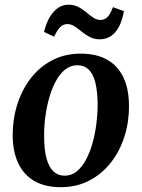

<svg xmlns="http://www.w3.org/2000/svg" viewBox="-20 -785 604 818"><path d="M324 -556.5Q391 -556.5 436.8 -530.5Q482.5 -504.5 506 -454.8Q529.5 -405 529.5 -334Q530 -266 510.2 -203.5Q490.5 -141 452.5 -92.5Q414.5 -44 360.5 -15.8Q306.5 12.5 238.5 12.5Q172.5 12.5 127 -13.5Q81.5 -39.5 58 -89Q34.5 -138.5 34 -208.5Q34 -278 53.8 -340.5Q73.5 -403 111.2 -451.8Q149 -500.5 202.8 -528.5Q256.5 -556.5 324 -556.5ZM309.5 -507Q279.5 -507 256.5 -488Q233.5 -469 216.8 -437.2Q200 -405.5 189 -366Q178 -326.5 172.8 -284.8Q167.5 -243 168 -204.5Q168 -146 178.5 -108.8Q189 -71.5 208.5 -54Q228 -36.5 255.5 -36.5Q285 -36.5 307.8 -55.5Q330.5 -74.5 347.2 -106.2Q364 -138 374.8 -177.5Q385.5 -217 390.8 -258.8Q396 -300.5 396 -339Q395.5 -397 386 -434Q376.5 -471 357.5 -489Q338.5 -507 309.5 -507ZM167.5 -649Q177 -687.5 192.5 -713Q208 -738.5 228 -751.8Q248 -765 271.5 -765Q296 -765 314.2 -755.2Q332.5 -745.5 347.5 -732.8Q362.5 -720 377.2 -710Q392 -700 409.5 -700Q424.5 -700 437.2 -711.8Q450 -723.5 461 -754.5L508 -737.5Q500.5 -696 486 -669.5Q471.5 -643 451 -630.2Q430.5 -617.5 404.5 -617.5Q381.5 -617.5 362.8 -627.2Q344 -637 328.2 -650Q312.5 -663 297.5 -672.8Q282.5 -682.5 267 -682.5Q249.5 -682.5 236.5 -669.5Q223.5 -656.5 210.5 -628.5Z"/></svg>

Font: Merriweather 48pt SemiBold
Style: Italic
Weight: 600
Italic angle: -7.8°
Designer: Eben Sorkin
Foundry: Eben Sorkin
Version: Version 2.101